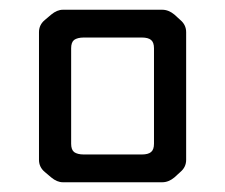

<svg xmlns="http://www.w3.org/2000/svg" viewBox="-20 -720 462 394"><path d="M109 -700H313Q326 -700 338 -690L350 -679Q362 -669 362 -654V-392Q362 -377 350 -367L338 -356Q326 -346 313 -346H109Q97 -346 85 -356L72 -367Q60 -377 60 -392V-654Q60 -669 72 -679L85 -690Q97 -700 109 -700ZM296 -425V-621Q296 -633 290 -638Q284 -643 271 -643H152Q139 -643 132 -638Q126 -633 126 -621V-425Q126 -413 132 -408Q139 -403 152 -403H271Q284 -403 290 -408Q296 -413 296 -425Z"/></svg>

Font: Electrolize
Style: Regular
Weight: 400
Designer: Valery Zaveryaev
Foundry: Cyreal (www.cyreal.org)
Version: Version 1.002